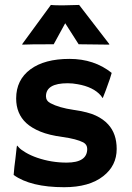

<svg xmlns="http://www.w3.org/2000/svg" viewBox="-20 -762 541 789"><path d="M243.7 7.3Q106 7.3 36.1 -43Q37.1 -57.6 39.1 -76.2L43.5 -111.3Q47.4 -146 48.3 -154.5Q49.3 -163.1 49.8 -163.8Q50.3 -164.6 57.6 -156Q64.9 -147.5 85.4 -135.3Q106 -123 132.8 -113.8Q190.9 -93.8 253.9 -93.8Q338.4 -93.8 338.4 -149.9Q338.4 -168 322.3 -176.8Q293.5 -191.4 237.5 -199Q181.6 -206.5 146 -221.2Q110.4 -235.8 87.9 -256.3Q46.4 -294.9 46.4 -357.4Q46.4 -433.6 105 -477.1Q163.1 -520 265.6 -520Q367.2 -520 439 -462.4Q435.5 -449.7 431.6 -438Q420.4 -405.8 415 -391.6L403.8 -362.8Q402.8 -358.9 402.3 -358.9Q401.4 -358.9 394.5 -369.1Q363.8 -404.8 298.8 -416Q278.8 -419.9 257.8 -419.9Q168.9 -419.9 168.9 -366.2Q168.9 -347.7 187.5 -337.9Q222.2 -319.3 282.5 -310.5Q342.8 -301.8 374 -286.9Q405.3 -272 424.3 -251Q459.5 -212.9 459.5 -149.9Q459.5 -81.1 404.3 -38.1Q346.7 7.3 243.7 7.3ZM200.7 -580.1Q95.7 -580.1 72.3 -578.6L70.8 -580.1L189 -741.7Q200.7 -740.2 221.2 -740.2H246.1L305.2 -741.7L429.7 -580.1L427.7 -578.6L303.2 -580.1L248 -666.5Z"/></svg>

Font: Hammersmith One
Style: Regular
Weight: 400
Designer: Nicole Fally
Foundry: Nicole Fally
Version: Version 1.003